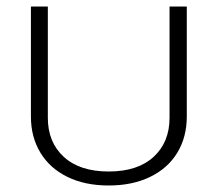

<svg xmlns="http://www.w3.org/2000/svg" viewBox="-20 -555 669 590"><path d="M75 -197V-535H127V-193Q127 -118 176 -73Q225 -28 314 -28Q403 -28 452 -73Q501 -118 501 -193V-535H554V-197Q554 -134 525 -86Q496 -38 441.5 -11.5Q387 15 314 15Q241 15 187 -11.5Q133 -38 104 -86Q75 -134 75 -197Z"/></svg>

Font: Prompt ExtraLight
Style: Regular
Weight: 275
Designer: Katatrad Team
Foundry: CadsonDemak
Version: Version 1.000